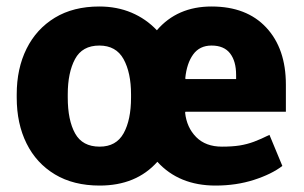

<svg xmlns="http://www.w3.org/2000/svg" viewBox="-20 -558 930 588"><path d="M285.2 10.3Q205.1 10.3 148.2 -23.9Q91.3 -58.1 61.3 -118.7Q31.2 -179.2 31.2 -259.3V-269Q31.2 -348.1 61.3 -408.7Q91.3 -469.2 147.9 -503.7Q204.6 -538.1 284.2 -538.1Q337.9 -538.1 382.6 -519.3Q427.2 -500.5 460.4 -465.3Q522.9 -538.1 627.9 -538.1Q735.4 -538.1 795.4 -473.6Q855.5 -409.2 855.5 -298.8V-215.8H547.9L546.9 -212.9Q551.8 -167.5 580.8 -138.2Q609.9 -108.9 659.7 -108.9Q691.4 -108.9 714.1 -112.5Q736.8 -116.2 757.8 -124Q778.8 -131.8 805.2 -145L844.7 -49.8Q811.5 -24.4 757.6 -7.1Q703.6 10.3 640.1 10.3Q528.3 10.3 461.9 -62.5Q397 10.3 285.2 10.3ZM285.2 -108.9Q335.9 -108.9 358.6 -149.9Q381.3 -190.9 381.3 -259.3V-269Q381.3 -335.4 358.4 -377Q335.4 -418.5 284.2 -418.5Q231.9 -418.5 209.7 -377Q187.5 -335.4 187.5 -269V-259.3Q187.5 -189.9 210 -149.4Q232.4 -108.9 285.2 -108.9ZM548.3 -315.9H703.1V-328.6Q703.1 -370.6 684.6 -394.5Q666 -418.5 627.9 -418.5Q591.3 -418.5 571.5 -391.1Q551.8 -363.8 547.4 -318.4Z"/></svg>

Font: Roboto Slab ExtraBold
Style: Regular
Weight: 800
Designer: Google
Version: Version 2.001; ttfautohint (v1.8.3)